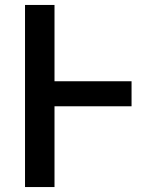

<svg xmlns="http://www.w3.org/2000/svg" viewBox="-20 -755 640 775"><path d="M81 0V-735H200V-427H511V-326H200V0Z"/></svg>

Font: Iosevka Curly Extended
Style: Bold
Weight: 700
Width: 7
Monospace: yes
Designer: Belleve Invis
Foundry: Belleve Invis
Version: Version 11.1.0; ttfautohint (v1.8.3)